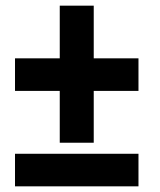

<svg xmlns="http://www.w3.org/2000/svg" viewBox="-20 -658 566 678"><path d="M311 -452H469V-337H311V-154H191V-337H33V-452H191V-638H311ZM33 0V-115H469V0Z"/></svg>

Font: Noto Sans Display SemiCondensed Extra
Style: Regular
Weight: 800
Width: 4
Designer: Monotype Design Team
Foundry: Monotype Imaging Inc.
Version: Version 1.900